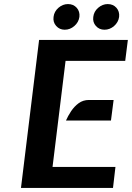

<svg xmlns="http://www.w3.org/2000/svg" viewBox="-20 -923 648 943"><path d="M83 0 172 -727H608L595 -624H302L238 -103H547L535 0ZM304 -331Q313.5 -353 329 -376.5Q344.5 -400 366.2 -416Q388 -432 417 -432H538L525 -331ZM297.8 -777Q272.5 -777 256 -795.5Q239.5 -814 243 -839.9Q246 -866.5 267.1 -884.8Q288.3 -903 314 -903Q340.5 -903 356.8 -884.8Q373 -866.5 370 -839.9Q366.4 -813.9 345.3 -795.4Q324.3 -777 297.8 -777ZM493 -777Q467.3 -777 450.9 -795.5Q434.5 -814 438.1 -840Q441.2 -866.7 462.3 -884.8Q483.5 -903 509 -903Q535.5 -903 551.8 -884.8Q568 -866.5 565 -839.9Q561.4 -813.9 540.5 -795.4Q519.5 -777 493 -777Z"/></svg>

Font: Expletus Sans
Style: Italic
Weight: 400
Italic angle: -7°
Designer: Jasper de Waard
Foundry: Designtown
Version: Version 7.500